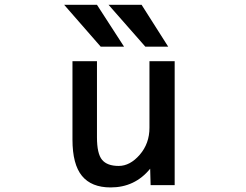

<svg xmlns="http://www.w3.org/2000/svg" viewBox="-20 -781 1040 811"><path d="M578.1 -760.7 690.4 -584H593.8L438.5 -760.7ZM389.6 -760.7 503.9 -584H405.3L251 -760.7ZM614.3 -68.4Q549.8 10.7 447.3 10.7Q366.2 10.7 326.2 -38.1Q286.1 -86.9 286.1 -191.4V-522.5H389.6V-201.2Q389.6 -131.8 411.1 -106Q432.6 -80.1 481.4 -80.1Q529.3 -80.1 570.3 -127.4Q611.3 -174.8 611.3 -241.2V-522.5H717.8V1H616.2Z"/></svg>

Font: Gen Shin Gothic Monospace Medium
Style: Regular
Weight: 500
Designer: [Source Han Sans]
Ryoko NISHIZUKA  (kana & ideographs); Paul D. Hunt (Latin, Greek & Cyrillic); Wenlong ZHANG  (bopomofo
Version: Version 1.002.20150607